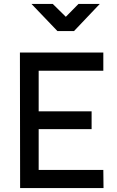

<svg xmlns="http://www.w3.org/2000/svg" viewBox="-20 -963 601 983"><path d="M82 -694H509V-601H178V-393H449V-302H178V-93H509L510 0H83ZM359 -804H274L141 -943H250L317 -877L382 -943H491Z"/></svg>

Font: Panefresco 600wt
Style: Regular
Weight: 600
Designer: Campivisivi
Foundry: Campivisivi & Chank Co
Version: Version 1.001